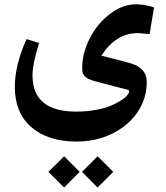

<svg xmlns="http://www.w3.org/2000/svg" viewBox="-20 -403 760 879"><path d="M426.8 312.5 498.5 383.8 426.8 455.6 355.5 383.8ZM273.4 312.5 344.7 383.8 273.4 455.6 201.7 383.8ZM610.8 -251.5Q511.2 -251.5 444.3 -148.4L569.8 -115.7Q651.9 -94.2 651.9 -27.8Q651.9 49.3 608.4 112.1Q564.9 174.8 491.5 210Q418 245.1 330.6 245.1Q199.7 245.1 123.8 179.4Q47.9 113.8 47.9 -5.4Q47.9 -105.5 101.6 -224.1L158.7 -206.1Q128.9 -110.4 128.9 -57.6Q128.9 107.9 329.1 107.9Q375 107.9 416.3 100.6Q457.5 93.3 484.9 82Q512.2 70.8 532.5 57.9Q552.7 44.9 562 33.7Q571.3 22.5 571.3 15.1Q571.3 9.8 564 7.8L426.8 -27.8Q401.9 -34.2 387.2 -40.8Q372.6 -47.4 366 -56.2Q359.4 -64.9 357.9 -72.3Q356.4 -79.6 356.4 -93.8Q356.4 -158.7 390.1 -225.8Q423.8 -293 481.9 -338.1Q540 -383.3 603 -383.3Q641.6 -383.3 685.1 -369.1L665 -247.1Q616.7 -251.5 610.8 -251.5Z"/></svg>

Font: Sahel SemiBold WOL
Style: SemiBold-WOL
Weight: 600
Foundry: Saber Rastikerdar (saber.rastikerdar@gmail.com)
Version: Version 3.4.0